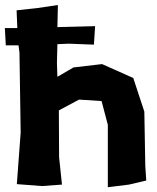

<svg xmlns="http://www.w3.org/2000/svg" viewBox="-48 -747 640 781"><path d="M19.5 -705.1 22.5 -632.8H-28.3L-24.4 -562.5H27.3L31.2 -533.2L36.1 -208L20.5 2L122.1 9.8L204.1 3.9L192.4 -107.4L191.4 -297.9L273.4 -341.8L365.2 -335.9L390.6 -239.3V-64.5V14.6L476.6 3.9L546.9 -12.7L543 -72.3L539.1 -293L494.1 -429.7L367.2 -486.3L251 -472.7L185.5 -434.6L183.6 -490.2L185.5 -567.4L232.4 -569.3L334 -565.4L338.9 -640.6L185.5 -636.7L187.5 -726.6L101.6 -713.9Z"/></svg>

Font: MaokenAssortedSans-TC
Style: Regular
Weight: 500
Version: Version 0.83